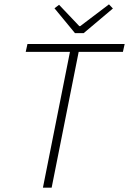

<svg xmlns="http://www.w3.org/2000/svg" viewBox="-20 -861 592 881"><path d="M177 0H217L341 -623H544L552 -659H106L98 -623H301ZM324 -709H364L498 -822L480 -841L348 -741H344L251 -839L230 -823Z"/></svg>

Font: Source Sans Pro Light
Style: Italic
Weight: 300
Italic angle: -11°
Designer: Paul D. Hunt
Foundry: Adobe Systems Incorporated
Version: Version 3.006;hotconv 1.0.111;makeotfexe 2.5.65597